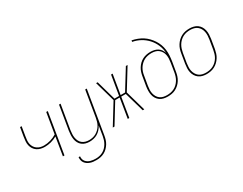

<svg xmlns="http://www.w3.org/2000/svg" viewBox="-99 -1323 2699 2134"><g transform="rotate(-30 1250.0 -256.0)"><path d="M352 0 390 -233Q353 -212 312.5 -201.5Q272 -191 232 -191Q205 -191 179.5 -197.5Q154 -204 133.5 -218Q113 -232 99 -253.5Q85 -275 79.5 -300.5Q74 -326 76.5 -353Q79 -380 83 -407L102 -520H122L103 -404Q99 -380 96.5 -356Q94 -332 98.5 -309Q103 -286 115 -266.5Q127 -247 145 -234Q163 -221 185.5 -215Q208 -209 232 -209Q273 -209 315 -221Q357 -233 394 -256L438 -520H458L372 0Z M657 223Q636 223 616 221Q596 219 577.5 212.5Q559 206 543 195.5Q527 185 515.5 169.5Q504 154 500 135Q496 116 498 95H517Q515 113 519 130Q523 147 533.5 160Q544 173 558 182Q572 191 588.5 196Q605 201 623 203Q641 205 658 205Q681 205 704 200Q727 195 748.5 183.5Q770 172 787.5 154Q805 136 817.5 114.5Q830 93 837 70.5Q844 48 848 25L868 -99Q856 -75 837 -53.5Q818 -32 794.5 -18Q771 -4 744.5 2Q718 8 692 8Q665 8 640.5 1Q616 -6 596.5 -21.5Q577 -37 565 -59.5Q553 -82 549 -107.5Q545 -133 546 -159.5Q547 -186 551 -213L602 -520H622L570 -210Q567 -186 565.5 -162Q564 -138 568 -115Q572 -92 582 -71.5Q592 -51 609.5 -37Q627 -23 649.5 -16.5Q672 -10 696 -10Q718 -10 741.5 -15Q765 -20 786 -32Q807 -44 824.5 -61.5Q842 -79 854 -100Q866 -121 872.5 -143.5Q879 -166 883 -189L938 -520H958L867 28Q863 53 855.5 78Q848 103 834 126Q820 149 800.5 168.5Q781 188 757 200.5Q733 213 707.5 218Q682 223 657 223Z M992 0 1152 -260 1078 -520H1098L1169 -269H1228L1270 -520H1290L1248 -269H1305L1460 -520H1482L1322 -260L1396 0H1376L1304 -251H1245L1204 0H1184L1225 -251H1168L1014 0Z M1696 8Q1668 8 1642 2Q1616 -4 1595.5 -19Q1575 -34 1561.5 -55.5Q1548 -77 1542.5 -102.5Q1537 -128 1537.5 -155.5Q1538 -183 1542 -210L1562 -328Q1566 -353 1574 -378Q1582 -403 1596 -425.5Q1610 -448 1629.5 -467Q1649 -486 1673 -498Q1697 -510 1722.5 -515Q1748 -520 1773 -520Q1798 -520 1822 -514.5Q1846 -509 1866 -496.5Q1886 -484 1899.5 -464.5Q1913 -445 1920 -422Q1917 -477 1895.5 -527Q1874 -577 1838.5 -616Q1803 -655 1756 -681Q1709 -707 1654 -717L1657 -735Q1693 -728 1727 -715Q1761 -702 1790.5 -683Q1820 -664 1844 -639Q1868 -614 1887.5 -584.5Q1907 -555 1919.5 -521.5Q1932 -488 1936.5 -451.5Q1941 -415 1938.5 -377.5Q1936 -340 1930 -302L1910 -184Q1906 -159 1898 -134Q1890 -109 1875.5 -86Q1861 -63 1841 -44.5Q1821 -26 1797 -13.5Q1773 -1 1747 3.5Q1721 8 1696 8ZM1696 -10Q1719 -10 1742.5 -14.5Q1766 -19 1788 -30Q1810 -41 1828 -58.5Q1846 -76 1859 -97Q1872 -118 1879.5 -141Q1887 -164 1891 -187L1910 -304Q1914 -328 1915 -352.5Q1916 -377 1911.5 -400Q1907 -423 1895 -443Q1883 -463 1865 -477Q1847 -491 1824 -496.5Q1801 -502 1776 -502Q1753 -502 1729.5 -497.5Q1706 -493 1684.5 -482Q1663 -471 1644.5 -453.5Q1626 -436 1613 -415Q1600 -394 1592.5 -371Q1585 -348 1582 -325L1562 -207Q1558 -183 1557 -158.5Q1556 -134 1561 -111Q1566 -88 1577.5 -68Q1589 -48 1607 -34.5Q1625 -21 1648 -15.5Q1671 -10 1696 -10Z M2195 8Q2168 8 2142 1.5Q2116 -5 2095.5 -20Q2075 -35 2061.5 -57Q2048 -79 2042 -105Q2036 -131 2037.5 -158.5Q2039 -186 2043 -213L2063 -333Q2067 -359 2075 -384Q2083 -409 2097.5 -432Q2112 -455 2132 -474Q2152 -493 2176 -505.5Q2200 -518 2226 -523Q2252 -528 2278 -528Q2305 -528 2331.5 -521.5Q2358 -515 2378.5 -500Q2399 -485 2412.5 -463Q2426 -441 2431.5 -415Q2437 -389 2436 -361.5Q2435 -334 2431 -307L2411 -187Q2406 -161 2398 -136Q2390 -111 2375.5 -88Q2361 -65 2341 -46Q2321 -27 2297 -14.5Q2273 -2 2247 3Q2221 8 2195 8ZM2196 -10Q2219 -10 2243 -14.5Q2267 -19 2289 -30.5Q2311 -42 2329.5 -60Q2348 -78 2360.5 -99Q2373 -120 2380 -143.5Q2387 -167 2391 -190L2411 -310Q2415 -334 2416 -358.5Q2417 -383 2412.5 -406.5Q2408 -430 2396.5 -450Q2385 -470 2367 -484Q2349 -498 2325.5 -504Q2302 -510 2277 -510Q2254 -510 2230.5 -505.5Q2207 -501 2185 -489.5Q2163 -478 2144.5 -460Q2126 -442 2113.5 -421Q2101 -400 2093.5 -376.5Q2086 -353 2082 -330L2062 -210Q2059 -186 2057.5 -161.5Q2056 -137 2061 -113.5Q2066 -90 2077.5 -70Q2089 -50 2106.5 -36Q2124 -22 2147.5 -16Q2171 -10 2196 -10Z"/></g></svg>

Font: Iosevka Thin
Style: Italic
Weight: 100
Italic angle: -9°
Monospace: yes
Designer: Belleve Invis
Foundry: Belleve Invis
Version: Version 32.5.0; ttfautohint (v1.8.4)